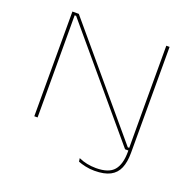

<svg xmlns="http://www.w3.org/2000/svg" viewBox="-140 -782 1109 1101"><g transform="rotate(20 414.5 -231.5)"><path d="M118 0V-639H157L682.5 -16H691.5L691 -293V-639H711V-7L705 0H672L146.5 -623H137.5L138 -304.5V0ZM548 176Q519 176 493 170.2Q467 164.5 448 157L445 136.5Q469 147.5 496 153Q523 158.5 551 158.5Q629 158.5 660.5 121.2Q692 84 692 8V-116H711V8Q711 64 695.2 101.2Q679.5 138.5 643.8 157.2Q608 176 548 176Z"/></g></svg>

Font: Anek Latin Expanded Thin
Style: Regular
Weight: 250
Width: 7
Designer: Yesha Goshar
Foundry: Ek Type
Version: Version 1.003